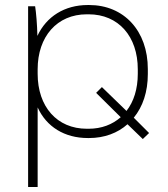

<svg xmlns="http://www.w3.org/2000/svg" viewBox="-20 -545 671 765"><path d="M92 200H130V-117C165 -40 237 5 330 5H335C396 5 449 -15 488 -50L549 9L574 -15L513 -76C549 -120 569 -179 569 -250V-270C569 -422 474 -525 335 -525H330C237 -525 165 -479 129 -402C128 -449 124 -494 120 -520H92ZM326 -32C207 -32 130 -120 130 -251V-269C130 -399 207 -488 326 -488H333C452 -488 529 -400 529 -269V-251C529 -191 513 -140 484 -103L386 -198L363 -175L461 -78C428 -49 385 -32 333 -32Z"/></svg>

Font: Fixel Text ExtraLight
Style: Regular
Weight: 200
Width: 4
Designer: AlfaBravo + MacPaw
Foundry: Kyrylo Tkachov, Marchela Mozhyna, Serhii Makarenko, Maria Weinstein, Zakhar Kryvoshyya
Version: Version 1.211